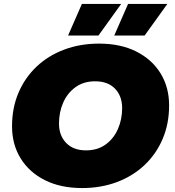

<svg xmlns="http://www.w3.org/2000/svg" viewBox="-20 -937 888 973"><path d="M396 16Q287 16 207.5 -24Q128 -64 84.5 -134.5Q41 -205 41 -297Q41 -390 73.5 -466.5Q106 -543 165 -599Q224 -655 305 -685.5Q386 -716 482 -716Q591 -716 670.5 -676Q750 -636 793.5 -565.5Q837 -495 837 -403Q837 -310 804.5 -233.5Q772 -157 713 -101Q654 -45 573 -14.5Q492 16 396 16ZM416 -175Q474 -175 515 -204.5Q556 -234 577.5 -283Q599 -332 599 -389Q599 -450 563 -487.5Q527 -525 462 -525Q404 -525 363 -495.5Q322 -466 300.5 -417.5Q279 -369 279 -311Q279 -250 315.5 -212.5Q352 -175 416 -175ZM325 -757 395 -917H594L479 -757ZM559 -757 629 -917H828L713 -757Z"/></svg>

Font: Montserrat Black
Style: Italic
Weight: 900
Italic angle: -11.3°
Designer: Julieta Ulanovsky
Foundry: Julieta Ulanovsky
Version: Version 9.000; ttfautohint (v1.8.4.7-5d5b)